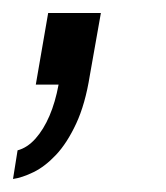

<svg xmlns="http://www.w3.org/2000/svg" viewBox="-44 -130 255 295"><path d="M-24 145 -17 101Q-2 97 10.5 83Q23 69 32 48Q41 27 46 0H11L30 -110H111L94 -14Q87 30 73 60Q59 90 42 108Q25 126 7.5 134.5Q-10 143 -24 145Z"/></svg>

Font: Archivo ExtraCondensed
Style: Italic
Weight: 400
Width: 2
Italic angle: -10°
Designer: Hector Gatti
Foundry: Omnibus-Type
Version: Version 2.001